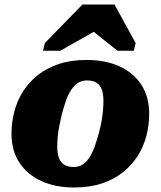

<svg xmlns="http://www.w3.org/2000/svg" viewBox="-20 -818 713 852"><path d="M419 -229Q426 -255 430.5 -280Q435 -305 437 -328Q439 -351 439 -371Q439 -400 432 -420Q425 -440 409 -450.5Q393 -461 365 -461Q342 -461 324.5 -449Q307 -437 293.5 -415.5Q280 -394 271 -366.5Q262 -339 254 -309Q248 -283 243 -258Q238 -233 236 -210Q234 -187 234 -167Q234 -139 241 -118.5Q248 -98 264.5 -87.5Q281 -77 308 -77Q331 -77 348.5 -89Q366 -101 379 -122.5Q392 -144 401.5 -171.5Q411 -199 419 -229ZM31 -225Q31 -275 43.5 -323Q56 -371 82 -412Q108 -453 147.5 -484.5Q187 -516 241 -534Q295 -552 364 -552Q448 -552 510.5 -523.5Q573 -495 607.5 -441.5Q642 -388 642 -313Q642 -263 629.5 -215Q617 -167 591 -126Q565 -85 525.5 -53.5Q486 -22 432 -4Q378 14 309 14Q226 14 163.5 -14.5Q101 -43 66 -96.5Q31 -150 31 -225ZM488 -798H346L179 -627L171 -593H248L444 -704L358 -707L501 -593H574L582 -627Z"/></svg>

Font: Roboto Serif ExtraBold
Style: Italic
Weight: 800
Italic angle: -10°
Version: Version 1.007